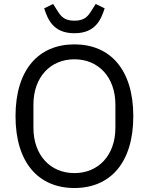

<svg xmlns="http://www.w3.org/2000/svg" viewBox="-20 -933 748 965"><path d="M354 -766C461 -766 488 -836 506 -891L461 -913L440 -880C422 -851 405 -829 354 -829C303 -829 286 -851 268 -880L247 -913L202 -891C220 -836 247 -766 354 -766ZM354 12C534 12 650 -115 650 -349C650 -583 534 -710 354 -710C174 -710 58 -583 58 -349C58 -115 174 12 354 12ZM354 -63C233 -63 148 -153 148 -291V-407C148 -545 233 -635 354 -635C475 -635 560 -545 560 -407V-291C560 -153 475 -63 354 -63Z"/></svg>

Font: Braiins Sans
Style: Regular
Weight: 400
Designer: Mike Abbink, Paul van der Laan, Pieter van Rosmalen, Jiri Chlebus, Lubos Buracinsky
Foundry: Bold Monday, Sudetype
Version: Version 1.000;hotconv 1.0.109;makeotfexe 2.5.65596